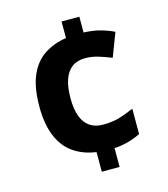

<svg xmlns="http://www.w3.org/2000/svg" viewBox="-110 -810 791 906"><g transform="rotate(-15 286.0 -357.0)"><path d="M362 -647Q409 -645 444.5 -635Q480 -625 508 -611L464 -496Q429 -510 398.5 -519Q368 -528 338 -528Q299 -528 273.5 -509.5Q248 -491 235 -454.5Q222 -418 222 -363Q222 -309 235.5 -273.5Q249 -238 275 -220.5Q301 -203 338 -203Q385 -203 418.5 -213Q452 -223 491 -240V-116Q460 -101 428.5 -92.5Q397 -84 362 -82V10H275V-86Q211 -95 165 -127Q119 -159 94.5 -217.5Q70 -276 70 -362Q70 -456 95.5 -514.5Q121 -573 167.5 -603.5Q214 -634 275 -643V-724H362Z"/></g></svg>

Font: Noto Sans Canadian Aboriginal
Style: Regular
Weight: 400
Designer: Monotype Design Team, Typotheque's Kevin King
Foundry: Monotype Imaging Inc.
Version: Version 2.002